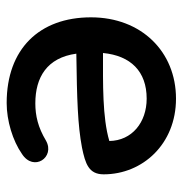

<svg xmlns="http://www.w3.org/2000/svg" viewBox="-6 -532 548 576"><g transform="rotate(90 268.0 -244.0)"><path d="M289 10C342 10 402 -8 442 -36C496 -71 452 -136 402 -108C362 -84 327 -76 290 -76C212 -76 153 -111 141 -199C279 -201 354 -203 423 -216C471 -226 503 -236 503 -281C503 -398 412 -498 276 -498C135 -498 32 -394 32 -243C32 -88 127 10 289 10ZM139 -279C147 -362 194 -410 276 -410C347 -410 402 -366 403 -298C332 -277 231 -279 139 -279Z"/></g></svg>

Font: SN Pro Medium
Style: Regular
Weight: 500
Designer: Tobias Whetton
Foundry: Supernotes
Version: Version 1.003;Glyphs 3.3 (3324)